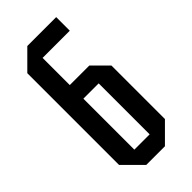

<svg xmlns="http://www.w3.org/2000/svg" viewBox="-225 -750 799 799"><g transform="rotate(-45 175.0 -350.0)"><path d="M120 0 40 -80V-620L120 -700H290V-620H130V-460H245L310 -395V-80L230 0ZM130 -80H220V-380H130Z"/></g></svg>

Font: Tektur Condensed
Style: Regular
Weight: 400
Width: 3
Designer: Adam Jagosz
Foundry: Adam Jagosz
Version: Version 1.005;gftools[0.9.30]